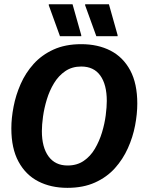

<svg xmlns="http://www.w3.org/2000/svg" viewBox="-20 -870 673 902"><path d="M296.7 12.5Q219.2 12.5 160 -17.9Q100.8 -48.3 67.1 -110.4Q33.3 -172.5 33.3 -266.7Q33.3 -315 43.8 -369.2Q54.2 -423.3 77.1 -475.4Q100 -527.5 137.9 -569.6Q175.8 -611.7 231.2 -637.1Q286.7 -662.5 361.7 -662.5Q440 -662.5 499.2 -632.1Q558.3 -601.7 591.7 -539.6Q625 -477.5 625 -383.3Q625 -335 614.6 -280.4Q604.2 -225.8 580.8 -173.8Q557.5 -121.7 519.6 -79.6Q481.7 -37.5 426.2 -12.5Q370.8 12.5 296.7 12.5ZM297.5 -92.5Q341.7 -92.5 373.3 -114.2Q405 -135.8 425.8 -171.2Q446.7 -206.7 459.2 -247.9Q471.7 -289.2 476.7 -328.3Q481.7 -367.5 481.7 -395.8Q481.7 -472.5 451.2 -515Q420.8 -557.5 361.7 -557.5Q318.3 -557.5 286.7 -535.8Q255 -514.2 233.8 -479.2Q212.5 -444.2 200 -402.9Q187.5 -361.7 182.1 -322.5Q176.7 -283.3 176.7 -254.2Q176.7 -178.3 207.9 -135.4Q239.2 -92.5 297.5 -92.5ZM432.5 -700 380 -845V-850H491.7L532.5 -705V-700ZM261.7 -700 209.2 -845V-850H320.8L361.7 -705V-700Z"/></svg>

Font: Familjen Grotesk GF
Style: Bold Italic
Weight: 700
Designer: Anders Wikstroem, Jonas Baeckman, Matilda Gysing, Kristian Moeller
Foundry: Familjen STHML AB
Version: Version 2.000; Beta; Release 4; Build 6